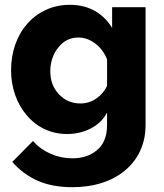

<svg xmlns="http://www.w3.org/2000/svg" viewBox="-20 -555 680 798"><path d="M425 -87V-36Q425 35 382 70Q342 103 281 103Q233 103 190 84Q147 65 117 31L31 118Q77 170 137.5 196.5Q198 223 281 223Q348 223 404 205Q460 187 500 153Q541 119 563 71Q585 23 585 -36V-525H446V-439Q418 -485 373.5 -510Q329 -535 270 -535Q217 -535 172 -514.5Q127 -494 94 -457Q61 -420 43.5 -370Q26 -320 26 -263Q26 -209 43 -160.5Q60 -112 91 -76Q122 -39 165 -18.5Q208 2 259 2Q312 2 357 -21Q402 -44 425 -87ZM225 -163Q189 -201 189 -259Q189 -286 197.5 -312Q206 -338 222 -357Q254 -399 306 -399Q343 -399 376 -374Q409 -349 425 -308V-198Q409 -165 379.5 -145Q350 -125 314 -125Q261 -125 225 -163Z"/></svg>

Font: RT Raleway ExtraBold
Style: Regular
Weight: 400
Designer: Matt McInerney, Pablo Impallari, Rodrigo Fuenzalida — Edited by Milan Moffatt in April 2016
Foundry: Matt McInerney, Pablo Impallari, Rodrigo Fuenzalida — Edited by Milan Moffatt in April 2016
Version: Version 3.001